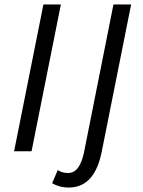

<svg xmlns="http://www.w3.org/2000/svg" viewBox="-20 -676 640 858"><path d="M43 0H121L252 -656H174L43 0ZM288 162C372 162 415 97 434 5L566 -656H487L355 7C342 65 321 97 284 97C263 97 251 92 238 84L213 143C235 155 257 162 288 162Z"/></svg>

Font: Source Code Variable
Style: Italic
Weight: 400
Italic angle: -11°
Monospace: yes
Designer: Paul D. Hunt, Teo Tuominen
Foundry: Adobe Systems Incorporated
Version: Version 1.005;PS 1.0;hotconv 16.6.54;makeotf.lib2.5.65590